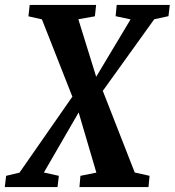

<svg xmlns="http://www.w3.org/2000/svg" viewBox="-54 -763 713 783"><path d="M-34.5 0 -29 -46 25.5 -59 239.5 -366.5 336.5 -447 478.5 -684 417.5 -697 422 -743H638.5L633 -697L575 -684.5L366 -393.5L266.5 -304L125 -59.5L186 -46L180.5 0ZM270 0 274 -46 339 -59 267 -303.5 240 -371.5 117 -684 62 -696.5 67 -743H338L333 -696.5L265.5 -684.5L339 -447.5L367 -388L495.5 -59.5L556 -46L551.5 0Z"/></svg>

Font: Merriweather 24pt SemiCondensed
Style: Bold Italic
Weight: 700
Width: 4
Italic angle: -7.8°
Designer: Eben Sorkin
Foundry: Eben Sorkin
Version: Version 2.101